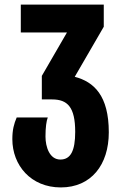

<svg xmlns="http://www.w3.org/2000/svg" viewBox="-20 -570 530 840"><path d="M246 250C379 250 456 151 456 9C456 -152 391 -212 307 -234L434 -453V-550H71V-428H273L163 -238V-135H208C275 -135 309 -102 309 7C309 90 289 128 244 128C197 128 179 73 179 27C179 -12 183 -41 189 -56H53C41 -28 34 -2 34 39C34 153 115 250 246 250Z"/></svg>

Font: Noto Sans Georgian ExtraCondensed ExtraBold
Style: Regular
Weight: 800
Width: 2
Designer: Monotype Design Team, Akaki Razmadze
Foundry: Google LLC
Version: Version 2.005